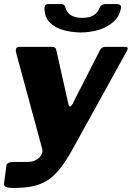

<svg xmlns="http://www.w3.org/2000/svg" viewBox="-32 -761 649 946"><path d="M36 165Q8 165 -3 160Q-14 155 -12 142L0 52Q1 46 10 41.5Q19 37 35 37H104Q122 37 137 31Q152 25 161.5 15.5Q171 6 175 -5.5Q179 -17 176 -27L48 -499Q40 -530 64 -530H225Q242 -530 245 -516L305 -248Q308 -236 313.5 -236.5Q319 -237 326 -250L457 -507Q463 -520 470 -525Q477 -530 485 -530H585Q605 -530 592 -508L323 -21Q291 36 261.5 72.5Q232 109 199.5 129Q167 149 127.5 157Q88 165 36 165ZM363 -601Q317 -602 277.5 -613.5Q238 -625 214 -649.5Q190 -674 187 -713Q186 -726 190.5 -733.5Q195 -741 208 -741H263Q276 -742 282 -738Q288 -734 291 -722Q298 -698 318.5 -685.5Q339 -673 374 -673Q405 -673 425.5 -683.5Q446 -694 456 -717Q461 -730 468.5 -735.5Q476 -741 492 -741H540Q552 -741 559 -737Q566 -733 564 -721Q557 -681 527.5 -654Q498 -627 455 -614Q412 -601 363 -601Z"/></svg>

Font: Libre Franklin ExtraBold
Style: Italic
Weight: 800
Italic angle: -8°
Designer: Pablo Impallari, Rodrigo Fuenzalida, Nhung Nguyen
Foundry: Impallari Type
Version: Version 3.000